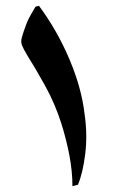

<svg xmlns="http://www.w3.org/2000/svg" viewBox="-20 -624 413 660"><path d="M114 -604Q177 -519 219 -419.5Q261 -320 271 -230Q281 -160 273 -95Q265 -30 248 11L229 16Q229 -35 218.5 -90Q208 -145 191 -199Q169 -268 135.5 -328.5Q102 -389 73 -435Q60 -457 55.5 -468.5Q51 -480 55 -495Q59 -510 70 -540Q75 -554 85.5 -572.5Q96 -591 102 -601Z"/></svg>

Font: Bona Nova
Style: Bold
Weight: 700
Designer: Mateusz Machalski
Foundry: Capitalics
Version: Version 4.001; ttfautohint (v1.8.3)